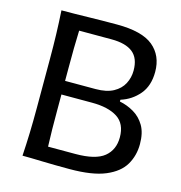

<svg xmlns="http://www.w3.org/2000/svg" viewBox="-112 -861 911 965"><g transform="rotate(15 344.0 -378.0)"><path d="M335.9 3.9Q255.9 3.9 193.1 2Q130.4 0 90.3 0Q94.2 -62.5 95.9 -120.8Q97.7 -179.2 97.7 -249.5V-503.9Q97.7 -575.2 95.9 -634Q94.2 -692.9 90.3 -756.3Q156.7 -756.3 229.5 -758.1Q302.2 -759.8 378.4 -759.8Q509.8 -759.8 567.6 -711.7Q625.5 -663.6 625.5 -579.1Q625.5 -506.3 587.4 -461.4Q549.3 -416.5 492.7 -398.9V-389.6Q532.2 -381.8 567.1 -361.3Q602.1 -340.8 623.8 -304Q645.5 -267.1 645.5 -208.5Q645.5 -148.9 617.2 -100.8Q588.9 -52.7 521.5 -24.4Q454.1 3.9 335.9 3.9ZM199.7 -418.5H358.4Q415 -418.5 450.4 -437.7Q485.8 -457 502.4 -488.8Q519 -520.5 519 -557.6Q519 -621.6 482.2 -651.1Q445.3 -680.7 371.1 -680.7H202.6Q200.7 -634.8 200.2 -588.4Q199.7 -542 199.7 -486.8ZM202.6 -77.1H344.7Q449.7 -77.1 494.4 -113.8Q539.1 -150.4 539.1 -215.3Q539.1 -286.1 491.5 -316.9Q443.8 -347.7 358.9 -347.7H199.7V-266.6Q199.7 -211.9 200.2 -167.2Q200.7 -122.6 202.6 -77.1Z"/></g></svg>

Font: Pinar Medium
Style: Regular
Weight: 500
Designer: Amin Abedi
Version: Version 3.000